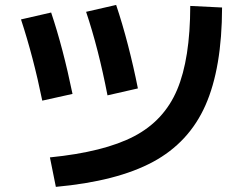

<svg xmlns="http://www.w3.org/2000/svg" viewBox="-20 -738 978 770"><path d="M743 -714.2 870.6 -707.9Q870.1 -465.3 804 -315.9Q737.9 -166.5 593.4 -88.7Q448.8 -10.9 204 11.4L180.2 -106.8Q397.4 -128.5 517.8 -191.5Q638.2 -254.5 690.4 -378.2Q742.6 -501.8 743 -714.2ZM64.2 -660.1 185.1 -687.8Q232.8 -545.9 270.8 -361.3L149.5 -334.4Q114 -508.9 64.2 -660.1ZM325.3 -690.6 445.8 -718.2Q471 -643.1 493.4 -556.6Q515.8 -470 533 -383.4L411.1 -355.6Q375 -542.7 325.3 -690.6Z"/></svg>

Font: WEMIX Pretendard Variable
Style: Regular
Weight: 400
Designer: Base glyphs from Inter by Rasmus Andersson; Hangeul glyphs from Noto Sans CJK(Source Han Sans) by Jang Soo-young and Kan
Foundry: Kil Hyung-jin
Version: Version 1.000;Glyphs 3.2 (3208)